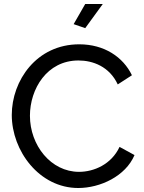

<svg xmlns="http://www.w3.org/2000/svg" viewBox="-20 -936 722 962"><path d="M407 -795 495 -916H407L349 -815ZM377 -714C163 -714 39 -532 39 -360C39 -180 177 6 372 6C482 6 609 -53 654 -159L579 -200C538 -112 450 -75 376 -75C235 -75 130 -208 130 -356C130 -490 215 -633 373 -633C445 -633 528 -603 570 -513L641 -559C597 -650 503 -714 377 -714Z"/></svg>

Font: FIGSv2-sans-serif Medium
Style: Regular
Weight: 500
Designer: Matt McInerney, Pablo Impallari, Rodrigo Fuenzalida,Mirko Velimirovic
Foundry: Matt McInerney, Pablo Impallari, Rodrigo Fuenzalida
Version: Version 4.021;hotconv 1.0.109;makeotfexe 2.5.65596